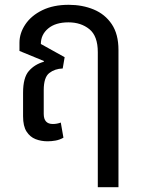

<svg xmlns="http://www.w3.org/2000/svg" viewBox="-20 -578 588 799"><path d="M178 10Q151 10 128 1Q105 -8 90.5 -30.5Q76 -53 76 -94V-192Q76 -255 100 -282.5Q124 -310 162 -321L163 -324L61 -366V-400Q61 -440 85.5 -476.5Q110 -513 156 -535.5Q202 -558 266 -558Q323 -558 370 -538.5Q417 -519 445 -477.5Q473 -436 473 -370V201H387V-361Q387 -428 352 -456.5Q317 -485 265 -485Q211 -485 180.5 -459.5Q150 -434 150 -395L249 -340L241 -293Q208 -292 185 -274Q162 -256 162 -203V-104Q162 -62 200 -62Q217 -62 233 -68L244 -5Q228 4 211 7Q194 10 178 10Z"/></svg>

Font: Noto Sans Thai SemCond
Style: Regular
Weight: 400
Width: 4
Designer: Monotype Design Team
Foundry: Monotype Imaging Inc.
Version: Version 2.002; ttfautohint (v1.8.4.7-5d5b)